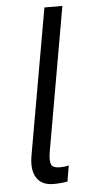

<svg xmlns="http://www.w3.org/2000/svg" viewBox="-53 -752 365 788"><g transform="rotate(-5 129.5 -357.5)"><path d="M55 -118 161 -720H235L131 -127Q125 -90 132 -75.5Q139 -61 167 -61Q187 -61 204 -65L193 0Q166 5 135 5Q87 5 66 -27.5Q45 -60 55 -118Z"/></g></svg>

Font: Fixel Italic Variable Display Thin
Style: Italic
Weight: 100
Italic angle: -10°
Designer: AlfaBravo + MacPaw
Foundry: Kyrylo Tkachov, Marchela Mozhyna, Serhii Makarenko, Maria Weinstein, Zakhar Kryvoshyya
Version: Version 1.210;Glyphs 3.2 (3217)